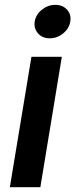

<svg xmlns="http://www.w3.org/2000/svg" viewBox="-20 -779 313 799"><path d="M21 0 110.8 -542.5H237.3L147.9 0ZM187 -619.6Q156.2 -619.6 138.2 -640.1Q120.1 -660.6 124.5 -689.5Q129.4 -718.8 154.5 -738.8Q179.7 -758.8 210 -758.8Q240.7 -758.8 259 -738.8Q277.3 -718.8 272.5 -689.5Q268.1 -660.6 242.9 -640.1Q217.8 -619.6 187 -619.6Z"/></svg>

Font: Inter 16pt SemiBold
Style: Italic
Weight: 600
Italic angle: -9.3988°
Version: Version 4.001;git-66647c0bb